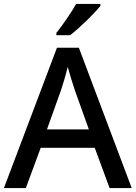

<svg xmlns="http://www.w3.org/2000/svg" viewBox="-20 -961 694 981"><path d="M493 -931V-941H369C344 -896 298 -830 268 -793V-781H338C386 -817 464 -894 493 -931ZM540 0H653L383 -717H271L0 0H112L188 -206H464ZM362 -501 434 -300H220L292 -501C300 -524 316 -578 326 -619C334 -589 355 -522 362 -501Z"/></svg>

Font: Noto Sans Gunjala Gondi Medium
Style: Regular
Weight: 500
Designer: Ek Type
Foundry: Ek Type
Version: Version 1.004